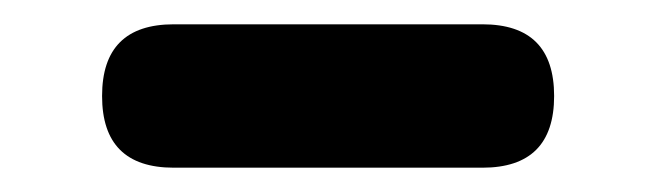

<svg xmlns="http://www.w3.org/2000/svg" viewBox="-20 -452 540 158"><path d="M123 -314Q64 -314 64 -373Q64 -432 123 -432H377Q436 -432 436 -373Q436 -314 377 -314Z"/></svg>

Font: s+UCsàWOS
Style: Regular
Weight: 400
Designer: FontworksQlS√∏0¬ü¬ôs√†OS¬àe[W\~√Ñ: ZERO[P0e√∂QI¬ä0¬ÉFSW0¬ò¬ëQ√°0R¬ûO0Little White Dog0YHv}N_0^_qMagmeta0v
Version: Version 1.000; 20230222